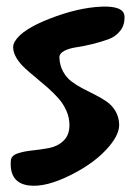

<svg xmlns="http://www.w3.org/2000/svg" viewBox="-20 -592 428 598"><path d="M367.7 -541.5Q365.7 -574.2 295.4 -571.3Q222.2 -567.9 135.7 -534.2Q48.8 -500.5 26.9 -463.9Q20.5 -453.6 21 -443.8Q21.5 -427.7 31.5 -411.1Q41.5 -394.5 57.1 -380.1Q72.8 -365.7 91.3 -350.6Q109.9 -335.4 128.4 -319.1Q147 -302.7 162.1 -285.6Q177.2 -268.6 186.8 -247.1Q196.3 -225.6 196.3 -202.6Q196.3 -171.4 178 -153.8Q159.7 -136.2 133.1 -131.1Q106.4 -126 79.8 -123.3Q53.2 -120.6 33.9 -113.8Q14.6 -106.9 13.7 -91.3Q8.8 -23.4 67.9 -14.6Q122.1 -6.8 204.1 -48.8Q279.3 -86.9 321.3 -137.7Q352.5 -175.3 351.1 -205.6Q350.1 -228.5 339.4 -246.3Q328.6 -264.2 312.5 -275.4Q296.4 -286.6 276.9 -296.4Q257.3 -306.2 238 -316.2Q218.8 -326.2 202.9 -338.1Q187 -350.1 176.5 -369.1Q166 -388.2 165 -412.6Q164.6 -425.3 179.7 -433.3Q194.8 -441.4 218 -444.8Q241.2 -448.2 267.8 -454.8Q294.4 -461.4 317.1 -469.5Q339.8 -477.5 354.5 -496.1Q369.1 -514.6 367.7 -541.5Z"/></svg>

Font: Superheroes Libre
Style: Regular
Weight: 400
Version: Version 001.000